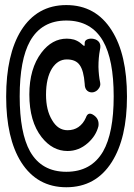

<svg xmlns="http://www.w3.org/2000/svg" viewBox="-20 -748 540 776"><path d="M250 -507.8Q286.1 -507.8 301.8 -485.4Q318.4 -462.9 322.3 -409.2Q322.3 -389.6 333 -380.9Q342.8 -373 356.4 -375Q370.1 -377.9 377.9 -388.7Q387.7 -400.4 384.8 -414.1Q378.9 -442.4 377.9 -477.5Q377.9 -515.6 383.8 -545.9Q388.7 -565.4 380.9 -577.1Q373 -587.9 358.4 -590.8Q344.7 -593.8 333 -588.9Q321.3 -584 322.3 -572.3Q322.3 -563.5 321.3 -562.5Q320.3 -561.5 315.4 -565.4L308.6 -571.3Q296.9 -582 279.3 -587.9Q264.6 -591.8 250 -591.8Q190.4 -591.8 147.5 -535.2Q98.6 -470.7 98.6 -366.2Q98.6 -256.8 148.4 -193.4Q192.4 -137.7 252.9 -137.7Q298.8 -137.7 335 -169.9Q368.2 -199.2 377.9 -238.3Q381.8 -266.6 359.4 -282.2Q335.9 -298.8 327.1 -272.5Q316.4 -248 296.9 -234.4Q278.3 -221.7 252.9 -221.7Q213.9 -221.7 190.4 -262.7Q166 -302.7 166 -365.2Q166 -432.6 190.4 -471.7Q213.9 -507.8 250 -507.8ZM248 -665Q348.6 -665 396.5 -582Q439.5 -506.8 439.5 -358.4Q439.5 -210.9 396.5 -135.7Q348.6 -53.7 248 -53.7Q148.4 -53.7 101.6 -135.7Q59.6 -210.9 59.6 -358.4Q59.6 -506.8 101.6 -582Q148.4 -665 248 -665ZM248 -727.5Q129.9 -727.5 65.4 -625Q4.9 -527.3 4.9 -357.4Q4.9 -189.5 65.4 -92.8Q129.9 8.8 248 8.8Q367.2 8.8 431.6 -92.8Q493.2 -189.5 493.2 -357.4Q493.2 -528.3 431.6 -625Q367.2 -727.5 248 -727.5Z"/></svg>

Font: GungsuhChe
Style: Regular
Weight: 400
Monospace: yes
Version: Version 2.21